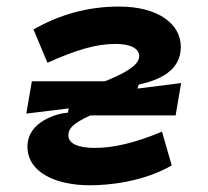

<svg xmlns="http://www.w3.org/2000/svg" viewBox="-20 -547 626 577"><path d="M250.5 9.8C304.7 9.8 408.2 0.5 496.1 -49.8L466.8 -151.4C382.3 -115.7 316.9 -102.5 265.6 -102.5C214.4 -102.5 185.5 -115.7 185.5 -139.6C185.5 -158.7 194.8 -174.3 251.5 -200.2H507.8L524.4 -297.4L393.1 -280.8L396.5 -292.5C459 -306.6 523.4 -334 523.4 -406.2C523.4 -475.6 454.6 -527.3 337.9 -527.3C241.2 -527.3 157.2 -502 80.6 -458.5L122.6 -358.4C209 -397 268.1 -415 327.6 -415C373.5 -415 398.4 -400.4 398.4 -378.4C398.4 -348.6 347.7 -324.2 295.4 -302.7H75.7L59.1 -205.6L186.5 -221.2L184.1 -208.5C152.3 -206.5 62.5 -182.1 62.5 -106.4C62.5 -28.8 147.5 9.8 250.5 9.8Z"/></svg>

Font: Cascadia Code SemiBold
Style: Italic
Weight: 600
Italic angle: -10°
Monospace: yes
Designer: Aaron Bell
Foundry: Saja Typeworks
Version: Version 2404.023